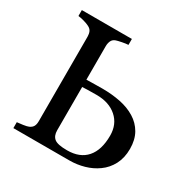

<svg xmlns="http://www.w3.org/2000/svg" viewBox="-158 -834 956 975"><g transform="rotate(30 320.5 -346.5)"><path d="M491.2 -212.4Q491.2 -278.8 446.5 -318.1Q401.9 -357.4 328.1 -357.4Q294.4 -357.4 274.7 -356.7Q254.9 -356 244.6 -355.5V-101.6Q244.6 -69.3 263.7 -54Q282.7 -38.6 338.9 -38.6Q413.1 -38.6 452.1 -83.3Q491.2 -127.9 491.2 -212.4ZM612.3 -204.1Q612.3 -151.9 591.6 -112.3Q570.8 -72.8 535.6 -47.9Q502.4 -23.9 460.7 -12Q418.9 0 374.5 0H46.4V-34.7Q58.1 -35.6 80.6 -38.8Q103 -42 112.8 -46.4Q127.9 -53.2 134.3 -64.7Q140.6 -76.2 140.6 -94.2V-590.3Q140.6 -606.9 135 -619.6Q129.4 -632.3 112.8 -640.1Q101.6 -646 81.3 -651.6Q61 -657.2 47.9 -658.2V-692.9H341.3V-658.2Q327.6 -657.7 305.4 -653.3Q283.2 -648.9 273.4 -645.5Q256.8 -639.6 250.7 -625.5Q244.6 -611.3 244.6 -595.2V-398.4L292.5 -399.4Q316.4 -399.9 338.9 -399.9Q394 -399.9 443.6 -389.9Q493.2 -379.9 531.2 -356.4Q568.8 -333.5 590.6 -295.7Q612.3 -257.8 612.3 -204.1Z"/></g></svg>

Font: UniBurma_GGSerif
Style: Book
Weight: 400
Designer: Victor San Kho Lin (for Burmese only and related typography optimization with it)
Foundry: http://www.unimm.org
Version: 2.0